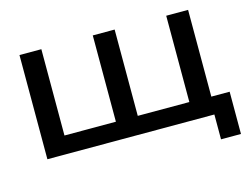

<svg xmlns="http://www.w3.org/2000/svg" viewBox="-114 -896 1629 1255"><g transform="rotate(-15 701.0 -268.5)"><path d="M1236 168V0H106V-705H254V-121H602V-705H750V-121H1099V-705H1247V-118H1371V168Z"/></g></svg>

Font: Nunito Sans 10pt Expanded
Style: Bold
Weight: 700
Width: 7
Designer: Vernon Adams
Foundry: Vernon Adams
Version: Version 3.101;gftools[0.9.27]